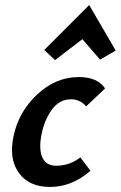

<svg xmlns="http://www.w3.org/2000/svg" viewBox="-20 -733 478 760"><path d="M333 -713 438 -533 376 -497 306 -578 198 -495 155 -535ZM321 -312Q297 -340 261 -340Q215 -340 185 -298.5Q155 -257 144 -199Q133 -141 148 -109Q163 -77 202 -77Q256 -77 298 -110L338 -57Q265 7 178 7Q96 7 55.5 -47.5Q15 -102 33 -191Q52 -288 126 -358Q200 -428 292 -428Q366 -428 396 -383Z"/></svg>

Font: EauTest
Style: Bold Italic
Weight: 700
Italic angle: -12°
Designer: Christian Thalmann (Catharsis Fonts)
Version: Version 0.001;PS 000.001;hotconv 1.0.88;makeotf.lib2.5.64775